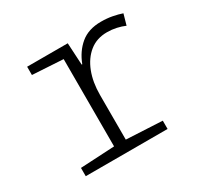

<svg xmlns="http://www.w3.org/2000/svg" viewBox="-122 -682 845 823"><g transform="rotate(-30 300.0 -270.5)"><path d="M81 0V-41L250 -50V-482L98 -491V-532H299L305 -423H308Q328 -476 367 -508.5Q406 -541 468 -541Q498 -541 524 -536Q550 -531 570 -524L555 -471Q537 -479 514.5 -484Q492 -489 468 -489Q417 -489 381.5 -460.5Q346 -432 327 -383Q308 -334 308 -271V-50L486 -41V0Z"/></g></svg>

Font: Noto Sans Mono Light
Style: Regular
Weight: 300
Designer: Monotype Design Team
Foundry: Monotype Imaging Inc.
Version: Version 2.014; ttfautohint (v1.8.4.7-5d5b)